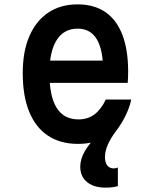

<svg xmlns="http://www.w3.org/2000/svg" viewBox="-20 -641 690 878"><path d="M178 -364H495L452 -313Q452 -412 423 -461Q394 -510 335 -510Q272 -510 239 -457.5Q206 -405 206 -307Q206 -201 239 -148Q272 -95 339 -95Q381 -95 411.5 -117.5Q442 -140 464 -186H580Q565 -121 531.5 -75.5Q498 -30 449 -6.5Q400 17 337 17Q256 17 199.5 -20.5Q143 -58 113.5 -130Q84 -202 84 -307Q84 -406 114.5 -476Q145 -546 201 -583.5Q257 -621 335 -621Q410 -621 461.5 -586Q513 -551 539.5 -482Q566 -413 566 -314Q566 -300 565.5 -286.5Q565 -273 564 -262H178ZM463 217Q409 217 378 191.5Q347 166 347 121Q347 87 368 50Q389 13 426 -19L580 -186Q574 -154 556 -116Q538 -78 511 -42Q487 -11 473.5 19.5Q460 50 460 78Q460 102 470.5 115.5Q481 129 500 129Q506 129 511 127.5Q516 126 519 125V210Q509 213 496 215Q483 217 463 217Z"/></svg>

Font: Martian Mono SemiCondensed Medium
Style: Regular
Weight: 500
Width: 4
Designer: Roman Shamin
Foundry: Evil Martians
Version: Version 1.000